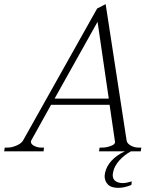

<svg xmlns="http://www.w3.org/2000/svg" viewBox="-54 -729 741 925"><path d="M491 100Q489 110 489 114Q489 134 502.5 143.5Q516 153 538 153Q554 153 581 145L579 162Q545 176 516 176Q481 176 465.5 159.5Q450 143 450 119Q450 114 452 104Q459 71 484.5 44Q510 17 548 0H423L426 -18H439Q459 -18 480.5 -26Q502 -34 500 -46L474 -224H192L98 -55Q95 -51 95 -46Q95 -34 111 -26Q127 -18 144 -18H158L156 0H-34L-31 -18H-16Q3 -18 26 -28Q49 -38 57 -52L414 -688L455 -709L556 -52Q558 -38 575.5 -28Q593 -18 612 -18H627L624 0H577Q544 18 520.5 44.5Q497 71 491 100ZM470 -254 416 -624 209 -254Z"/></svg>

Font: Taviraj ExtraLight
Style: Italic
Weight: 275
Italic angle: -12°
Designer: Katatrad Team
Foundry: CadsonDemak
Version: Version 1.001